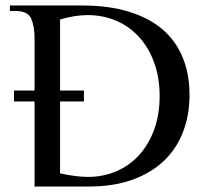

<svg xmlns="http://www.w3.org/2000/svg" viewBox="-20 -680 755 700"><path d="M31 -350H106V-540Q106 -585 93.5 -612.5Q81 -640 36 -640H16V-660H278Q377 -660 451 -637Q525 -614 573.5 -572Q622 -530 646.5 -469.5Q671 -409 671 -334Q671 -261 647.5 -199.5Q624 -138 578 -94Q532 -50 463.5 -25Q395 0 304 0H106V-310H31ZM199 -350H286V-310H199V-48Q258 -35 301 -35Q356 -35 404 -55.5Q452 -76 487 -114.5Q522 -153 542 -207.5Q562 -262 562 -330Q562 -396 542.5 -450.5Q523 -505 488 -544Q453 -583 404.5 -604Q356 -625 299 -625Q277 -625 251.5 -621Q226 -617 199 -609Z"/></svg>

Font: Philosopher
Style: Regular
Weight: 400
Designer: Jovanny Lemonad
Foundry: Jovanny Lemonad
Version: Version 1.000